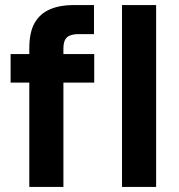

<svg xmlns="http://www.w3.org/2000/svg" viewBox="-20 -740 707 760"><path d="M96 0V-549Q96 -612 117 -649Q138 -686 177.5 -703Q217 -720 270 -720H352V-605H291Q259 -605 245 -592Q231 -579 231 -549V0ZM22 -413V-526H353V-413ZM463 0V-720H598V0Z"/></svg>

Font: DM Sans 9pt
Style: Bold
Weight: 700
Designer: Colophon Foundry, Jonny Pinhorn
Foundry: Colophon Foundry
Version: Version 4.004;gftools[0.9.30]